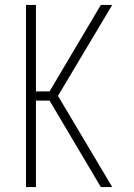

<svg xmlns="http://www.w3.org/2000/svg" viewBox="-20 -755 540 775"><path d="M433 0H387L180 -349H125V0H85V-735H125V-386H180L387 -735H433L214 -368Z"/></svg>

Font: Iosevka Term Curly Extralight
Style: Regular
Weight: 200
Designer: Belleve Invis
Foundry: Belleve Invis
Version: Version 32.3.0